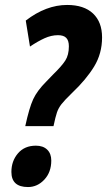

<svg xmlns="http://www.w3.org/2000/svg" viewBox="-20 -744 432 775"><path d="M167 -415 194 -443Q229 -477 243.5 -499.5Q258 -522 258 -557Q258 -580 247.5 -591Q237 -602 214 -602Q187 -602 159.5 -589.5Q132 -577 101 -556L84 -661Q166 -724 251 -724Q319 -724 355.5 -689.5Q392 -655 392 -593Q392 -528 360 -475.5Q328 -423 271 -369Q241 -340 228.5 -324Q216 -308 210 -290.5Q204 -273 196 -235H82Q98 -309 114 -343.5Q130 -378 167 -415ZM26 -50Q26 -94 52.5 -125Q79 -156 125 -156Q154 -156 170.5 -140Q187 -124 187 -96Q187 -49 159 -19Q131 11 93 11Q26 11 26 -50Z"/></svg>

Font: Noto Sans Display Ex Bold Cond
Style: Italic
Weight: 800
Width: 3
Italic angle: -12°
Designer: Monotype Design team
Foundry: Monotype Imaging Inc.
Version: Version 1.000